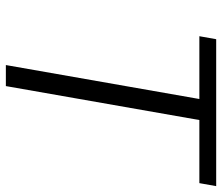

<svg xmlns="http://www.w3.org/2000/svg" viewBox="-70 -670 740 639"><g transform="rotate(90 299.5 -350.0)"><path d="M196 0 309 -644H100L110 -700H599L589 -644H379L266 0Z"/></g></svg>

Font: DM Sans 17pt Light
Style: Italic
Weight: 300
Italic angle: -10°
Version: Version 4.004;gftools[0.9.30]